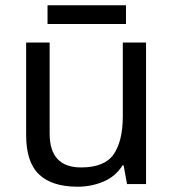

<svg xmlns="http://www.w3.org/2000/svg" viewBox="-20 -697 658 727"><path d="M533 -536V0H461L448 -71H444Q418 -29 372 -9.5Q326 10 274 10Q177 10 128 -36.5Q79 -83 79 -185V-536H168V-191Q168 -63 287 -63Q376 -63 410.5 -113Q445 -163 445 -257V-536ZM457 -677V-606H160V-677Z"/></svg>

Font: Noto Sans Hatran
Style: Regular
Weight: 400
Designer: Monotype Design Team
Foundry: Monotype Imaging Inc.
Version: Version 2.001; ttfautohint (v1.8.4.7-5d5b)